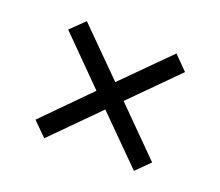

<svg xmlns="http://www.w3.org/2000/svg" viewBox="-79 -673 723 630"><g transform="rotate(20 283.0 -358.0)"><path d="M126.7 -153.6 78.8 -201 234.4 -358.6 78.4 -515.6 126.7 -562.4 282.7 -406.3 439.2 -563.4 486.5 -515.6 329.5 -357.6 486.5 -200 439.8 -153.6 282.7 -310.8Z"/></g></svg>

Font: Noto Serif Gurmukhi
Style: Regular
Weight: 400
Designer: Vaibhav Singh and the Monotype Design Team
Foundry: Monotype Imaging Inc.
Version: Version 2.003